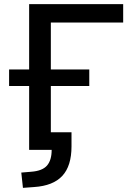

<svg xmlns="http://www.w3.org/2000/svg" viewBox="-20 -725 634 929"><path d="M91 184 83 110 131 106Q185 102 207.5 76Q230 50 230 0H121V-309H24V-389H121V-705H576V-616H226V-389H412V-309H226V-85H326V-17Q326 78 281.5 126Q237 174 145 180Z"/></svg>

Font: Nunito Sans 11pt SemiBold
Style: Regular
Weight: 600
Version: Version 3.101;gftools[0.9.27]